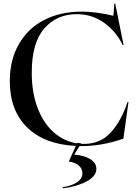

<svg xmlns="http://www.w3.org/2000/svg" viewBox="-20 -790 755 1058"><path d="M418 15 389 62Q444 66 477.5 87Q511 108 511 140Q511 181 457.5 209.5Q404 238 325 248V242Q434 223 434 164Q434 139 414 122Q394 105 359 100L398 14Q226 6 130 -87.5Q34 -181 34 -343Q34 -460 84 -547Q134 -634 223.5 -680Q313 -726 429 -726Q510 -726 605 -703L610 -770H615L661 -542H656Q619 -618 553 -665Q487 -712 403 -712Q293 -712 224 -633Q155 -554 155 -390Q155 -279 187.5 -194.5Q220 -110 276.5 -60.5Q333 -11 404 0L406 -3L427 0L425 2Q431 3 442 3Q532 3 589.5 -59Q647 -121 683 -228H688L660 -26Q543 15 430 15Z"/></svg>

Font: Nyght Serif
Style: Regular
Weight: 400
Designer: Maksym Kobuzan
Version: Version 0.410;July 4, 2025;FontCreator 15.0.0.2958 64-bit